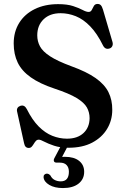

<svg xmlns="http://www.w3.org/2000/svg" viewBox="-20 -734 639 974"><path d="M294.5 -4.5H330L290.5 70.5L268 64.5Q276.5 63 286.2 62.2Q296 61.5 309.5 61.5Q355.5 61.5 381.2 82Q407 102.5 407 137.5Q407 175 378.5 197.5Q350 220 299.5 220Q257 220 230 204Q203 188 201 165Q200.5 157 205.2 152.2Q210 147.5 216 147Q222.5 146.5 227.2 149.2Q232 152 236 156.5Q243.5 172 257.5 179Q271.5 186 288 186Q329.5 186 329.5 137Q329.5 116 318 103.5Q306.5 91 283.5 91H267.5Q257 91 254 84.5Q251 78 255.5 69ZM327.5 15.5Q285 15.5 254.5 5.2Q224 -5 204.8 -15.2Q185.5 -25.5 177 -25.5Q168 -25.5 162.2 -19.2Q156.5 -13 151.5 -4.5Q146.5 4 140.8 10.2Q135 16.5 126 16.5Q116.5 16.5 110.5 10.8Q104.5 5 102 -8L66.5 -169Q64.5 -179 68.8 -186.2Q73 -193.5 83 -197Q94 -200.5 102 -196.2Q110 -192 116 -180.5Q143.5 -125.5 176.2 -92.5Q209 -59.5 245.5 -45Q282 -30.5 319.5 -30.5Q373 -30.5 403.5 -59Q434 -87.5 434.5 -134.5Q434.5 -164 420.8 -188.8Q407 -213.5 368.8 -236.8Q330.5 -260 256.5 -284.5Q181.5 -309.5 136 -341.8Q90.5 -374 70 -416.2Q49.5 -458.5 49.5 -513.5Q49.5 -573 77.5 -618Q105.5 -663 156.5 -688Q207.5 -713 275 -713Q321 -713 350.8 -703.2Q380.5 -693.5 399 -683.5Q417.5 -673.5 429.5 -673.5Q440.5 -673.5 445.5 -683.5Q450.5 -693.5 456.2 -703.8Q462 -714 475 -714Q485 -714 491.2 -707.8Q497.5 -701.5 502.5 -685L550.5 -521.5Q554 -510 549.8 -500.5Q545.5 -491 535.5 -488Q524.5 -484.5 516.2 -488.5Q508 -492.5 502.5 -503.5Q472.5 -564.5 437.5 -600.5Q402.5 -636.5 364.5 -651.8Q326.5 -667 287.5 -667Q233 -667 201 -636Q169 -605 169 -554.5Q169 -524.5 182.8 -498.8Q196.5 -473 234 -448.5Q271.5 -424 342 -398Q419.5 -370 465 -338Q510.5 -306 530.2 -266.5Q550 -227 549.5 -176.5Q549.5 -123.5 523.2 -80Q497 -36.5 447.8 -10.5Q398.5 15.5 327.5 15.5Z"/></svg>

Font: Fraunces Medium
Style: Regular
Weight: 500
Version: Version 1.000;[b76b70a41]